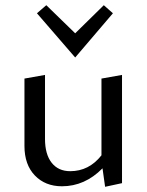

<svg xmlns="http://www.w3.org/2000/svg" viewBox="-20 -711 564 738"><path d="M414 -660 269 -490 122 -660 158 -691 269 -583 379 -691ZM370 -409 449 -423V-7L384 7L374 -64Q306 5 218 5Q154 5 114 -36.5Q74 -78 74 -150V-409L153 -423V-177Q153 -118 178.5 -85.5Q204 -53 250 -53Q322 -53 370 -114Z"/></svg>

Font: EauTest Medium
Style: Regular
Weight: 500
Designer: Christian Thalmann (Catharsis Fonts)
Version: Version 0.001;PS 000.001;hotconv 1.0.88;makeotf.lib2.5.64775